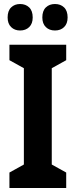

<svg xmlns="http://www.w3.org/2000/svg" viewBox="-20 -988 377 957"><path d="M310 -51H27V-128L99 -168V-648L27 -688V-765H310V-688L238 -648V-168L310 -128ZM18 -901Q18 -934 35.5 -951Q53 -968 80 -968Q108 -968 125.5 -951Q143 -934 143 -901Q143 -870 125.5 -853Q108 -836 80 -836Q53 -836 35.5 -853Q18 -870 18 -901ZM191 -901Q191 -934 208.5 -951Q226 -968 254 -968Q282 -968 299.5 -951Q317 -934 317 -901Q317 -870 299.5 -853Q282 -836 254 -836Q226 -836 208.5 -853Q191 -870 191 -901Z"/></svg>

Font: Noto Sans Tamil UI Condensed
Style: Bold
Weight: 700
Width: 3
Designer: Jelle Bosma - Monotype Design Team
Foundry: Monotype Imaging Inc.
Version: Version 2.004; ttfautohint (v1.8.4.7-5d5b)